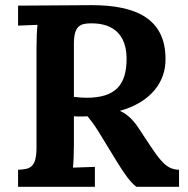

<svg xmlns="http://www.w3.org/2000/svg" viewBox="-20 -722 726 742"><path d="M513.2 -230.5C495.6 -257.3 469.2 -283.2 444.3 -293V-293.9C563.5 -327.6 621.1 -405.8 619.6 -494.6C619.6 -648.4 507.3 -702.1 334.5 -702.1L49.8 -700.2V-623L125 -626C122.6 -608.9 121.1 -572.3 121.1 -536.1V-152.8C121.1 -71.8 94.7 -68.4 49.8 -65.9V0H346.7V-77.1L261.7 -74.2C264.2 -91.3 265.6 -127.9 265.6 -164.6V-272.5C270.5 -272 274.9 -272 279.3 -272H291H303.7C308.1 -272 313 -272 318.4 -272.5C330.1 -258.3 343.3 -241.2 360.4 -213.9L433.6 -94.2C460.4 -50.8 483.9 -17.1 507.3 0H671.9V-65.9C626.5 -67.4 604.5 -93.3 560.1 -159.7ZM314.5 -344.2C297.4 -344.2 281.2 -345.7 265.6 -347.7V-552.7C265.6 -623 290.5 -631.8 333 -631.8C373.5 -631.8 469.2 -623 469.2 -494.6C469.2 -392.6 424.8 -344.2 314.5 -344.2Z"/></svg>

Font: Parastoo
Style: Bold
Weight: 700
Foundry: Saber Rastikerdar (saber.rastikerdar@gmail.com)
Version: Version 2.0.1